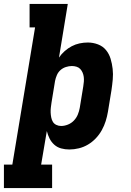

<svg xmlns="http://www.w3.org/2000/svg" viewBox="-51 -755 671 980"><path d="M-31 205V85H12L128 -615H100V-735H295L250 -461Q262 -479 279 -494Q296 -509 315 -519Q334 -529 355 -533.5Q376 -538 397 -538Q424 -538 449 -528.5Q474 -519 490 -499.5Q506 -480 513.5 -455Q521 -430 524 -403.5Q527 -377 524.5 -349.5Q522 -322 518 -295L500 -185Q496 -161 488.5 -137Q481 -113 468.5 -90.5Q456 -68 438 -49Q420 -30 398 -17Q376 -4 351.5 2Q327 8 303 8Q281 8 261 2.5Q241 -3 226 -16.5Q211 -30 202 -48Q193 -66 188 -86L159 85H215V205ZM261 -112Q278 -112 295.5 -119Q313 -126 326 -139.5Q339 -153 346 -170Q353 -187 356 -204L374 -314Q376 -326 377 -338.5Q378 -351 376.5 -362.5Q375 -374 370.5 -384.5Q366 -395 358.5 -403Q351 -411 339.5 -414.5Q328 -418 316 -418Q301 -418 285.5 -413Q270 -408 258 -397.5Q246 -387 239.5 -372Q233 -357 230 -342L212 -232Q210 -219 208.5 -206Q207 -193 207.5 -180.5Q208 -168 210.5 -155.5Q213 -143 219 -133Q225 -123 236.5 -117.5Q248 -112 261 -112Z"/></svg>

Font: Iosevka Slab HvExObl
Style: Regular
Weight: 900
Width: 7
Italic angle: -9°
Monospace: yes
Designer: Belleve Invis
Foundry: Belleve Invis
Version: Version 11.1.1; ttfautohint (v1.8.3)